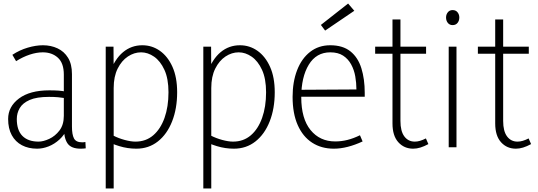

<svg xmlns="http://www.w3.org/2000/svg" viewBox="-20 -833 3042 1086"><path d="M341 -115 362 -109Q345 -70 316.5 -44Q288 -18 255 -5Q222 8 190 8Q141 8 104 -11.5Q67 -31 46.5 -68.5Q26 -106 26 -160Q26 -230 87.5 -276Q149 -322 259 -322Q288 -322 310.5 -320.5Q333 -319 356 -314V-277Q331 -281 308.5 -283Q286 -285 257 -285Q187 -285 147.5 -267.5Q108 -250 91.5 -221.5Q75 -193 75 -160Q75 -96 107 -64Q139 -32 198 -32Q225 -32 258.5 -47.5Q292 -63 316.5 -95Q341 -127 341 -178V-411Q341 -476 307.5 -506.5Q274 -537 222 -537Q187 -537 148 -524Q109 -511 71 -487L50 -523Q91 -550 137 -563.5Q183 -577 223 -577Q268 -577 305.5 -559.5Q343 -542 365 -506Q387 -470 387 -414V-117Q387 -72 398.5 -50Q410 -28 445 -28Q450 -28 454 -28.5Q458 -29 463 -30L465 6Q458 7 450.5 7.5Q443 8 436 8Q382 8 361.5 -22.5Q341 -53 341 -115Z M578 233V-569H622L623 -421L600 -420Q629 -499 676 -538Q723 -577 785 -577Q840 -577 884.5 -545.5Q929 -514 955.5 -455Q982 -396 982 -311Q982 -219 953.5 -146.5Q925 -74 873 -33Q821 8 751 8Q702 8 654.5 -6.5Q607 -21 578 -39L621 -66Q650 -51 685 -41.5Q720 -32 746 -32Q805 -32 846.5 -67.5Q888 -103 910.5 -166Q933 -229 933 -311Q933 -388 910 -438Q887 -488 851.5 -512.5Q816 -537 778 -537Q739 -537 703.5 -513.5Q668 -490 645.5 -445Q623 -400 623 -335V233Z M1130 233V-569H1174L1175 -421L1152 -420Q1181 -499 1228 -538Q1275 -577 1337 -577Q1392 -577 1436.5 -545.5Q1481 -514 1507.5 -455Q1534 -396 1534 -311Q1534 -219 1505.5 -146.5Q1477 -74 1425 -33Q1373 8 1303 8Q1254 8 1206.5 -6.5Q1159 -21 1130 -39L1173 -66Q1202 -51 1237 -41.5Q1272 -32 1298 -32Q1357 -32 1398.5 -67.5Q1440 -103 1462.5 -166Q1485 -229 1485 -311Q1485 -388 1462 -438Q1439 -488 1403.5 -512.5Q1368 -537 1330 -537Q1291 -537 1255.5 -513.5Q1220 -490 1197.5 -445Q1175 -400 1175 -335V233Z M1868 8Q1798 8 1745.5 -26Q1693 -60 1664 -125.5Q1635 -191 1635 -285Q1635 -370 1660.5 -436Q1686 -502 1734 -539.5Q1782 -577 1848 -577Q1919 -577 1962 -542.5Q2005 -508 2024 -447Q2043 -386 2043 -308V-286H1661V-325L1996 -327Q1996 -364 1989.5 -401Q1983 -438 1966 -469Q1949 -500 1920.5 -518.5Q1892 -537 1848 -537Q1769 -537 1726.5 -467Q1684 -397 1684 -283Q1684 -162 1736.5 -97.5Q1789 -33 1876 -33Q1911 -33 1945 -41.5Q1979 -50 2016 -68L2031 -33Q1988 -13 1947 -2.5Q1906 8 1868 8ZM1819 -660 1795 -692 1949 -813 1984 -772Z M2317 8Q2266 8 2233 -28.5Q2200 -65 2200 -135V-723H2245V-149Q2245 -91 2267 -61.5Q2289 -32 2326 -32Q2341 -32 2356 -36.5Q2371 -41 2389 -50L2403 -18Q2379 -5 2358 1.5Q2337 8 2317 8ZM2102 -529V-569H2390V-529Z M2518 0V-569H2562V0ZM2540 -691Q2523 -691 2513 -703.5Q2503 -716 2503 -734Q2503 -751 2513 -763.5Q2523 -776 2540 -776Q2558 -776 2568 -763.5Q2578 -751 2578 -734Q2578 -716 2568 -703.5Q2558 -691 2540 -691Z M2898 8Q2847 8 2814 -28.5Q2781 -65 2781 -135V-723H2826V-149Q2826 -91 2848 -61.5Q2870 -32 2907 -32Q2922 -32 2937 -36.5Q2952 -41 2970 -50L2984 -18Q2960 -5 2939 1.5Q2918 8 2898 8ZM2683 -529V-569H2971V-529Z"/></svg>

Font: Yaldevi ExtraLight
Style: Regular
Weight: 200
Designer: Sol Matas, Rajitha Manaperi, Kosala Senevirathne
Foundry: Mooniak
Version: Version 1.100